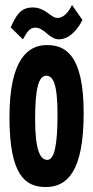

<svg xmlns="http://www.w3.org/2000/svg" viewBox="-20 -735 374 771"><path d="M316 -280C316 -518 241 -554 168 -554C93 -554 18 -498 18 -264C18 -30 82 16 164 16C247 16 316 -42 316 -280ZM211 -276C211 -151 198 -93 170 -93C142 -93 121 -130 121 -257C121 -383 136 -431 166 -431C192 -431 211 -401 211 -276ZM269 -715C269 -715 247 -663 211 -663C183 -663 164 -705 111 -705C62 -705 44 -672 23 -625L72 -577C89 -607 99 -624 122 -624C158 -624 177 -578 216 -577C276 -577 311 -655 311 -655Z"/></svg>

Font: Mouse Memoirs
Style: Regular
Weight: 400
Designer: Astigmatic (AOETI)
Foundry: Astigmatic (AOETI)
Version: Version 1.000